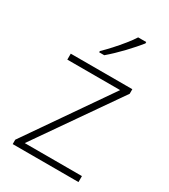

<svg xmlns="http://www.w3.org/2000/svg" viewBox="-188 -857 835 948"><g transform="rotate(30 229.5 -383.0)"><path d="M416 0H41V-25L367 -496H66V-530H417V-504L90 -34H416ZM360 -758Q347 -742 330 -722.5Q313 -703 293 -682Q273 -661 252.5 -641.5Q232 -622 213 -606H184V-613Q205 -633 230 -660.5Q255 -688 278 -716.5Q301 -745 314 -766H360Z"/></g></svg>

Font: Noto Sans Armenian ExtraLight
Style: Regular
Weight: 250
Designer: Monotype Design Team
Foundry: Monotype Imaging Inc.
Version: Version 2.007